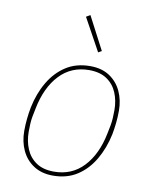

<svg xmlns="http://www.w3.org/2000/svg" viewBox="-85 -815 705 890"><g transform="rotate(10 267.0 -369.5)"><path d="M225 12Q172 12 134.5 -12.5Q97 -37 78 -78Q59 -119 59 -169Q59 -198 62 -226.5Q65 -255 70 -281Q84 -349 115.5 -402.5Q147 -456 195 -487Q243 -518 309 -518Q363 -518 400 -493.5Q437 -469 456 -428Q475 -387 475 -337Q475 -308 472 -279.5Q469 -251 464 -225Q450 -158 418.5 -104Q387 -50 339 -19Q291 12 225 12ZM227 -7Q311 -7 366 -65.5Q421 -124 441 -225L449 -265Q452 -282 453 -300Q454 -318 454 -337Q454 -381 438.5 -418Q423 -455 390.5 -477Q358 -499 307 -499Q223 -499 168 -440.5Q113 -382 93 -281L85 -241Q82 -225 81 -207Q80 -189 80 -169Q80 -125 95.5 -88Q111 -51 143.5 -29Q176 -7 227 -7ZM333 -587 249 -740 268 -751 349 -596Z"/></g></svg>

Font: IBM Plex Sans Thin
Style: Italic
Weight: 250
Italic angle: -11.31°
Designer: Mike Abbink, Paul van der Laan, Pieter van Rosmalen
Foundry: Bold Monday
Version: Version 3.201